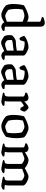

<svg xmlns="http://www.w3.org/2000/svg" viewBox="1324 -2164 844 3533"><g transform="rotate(90 1746.5 -398.0)"><path d="M254.7 0Q229.6 0 202.2 -9.9Q174.7 -19.9 150.1 -33.7Q125.4 -47.5 107.9 -60.7Q90.4 -73.8 84 -81Q69.8 -98.3 61.9 -136.6Q54 -175 54 -220.3Q54 -261.3 57.5 -298.9Q61 -336.5 66.9 -367.1Q72.8 -397.7 78.8 -417.2Q93.3 -426.2 118.9 -440.2Q144.5 -454.3 175.8 -468.1Q207 -481.9 240 -491Q272.9 -500 302.5 -500Q317.3 -500 338.2 -492.3Q359.1 -484.7 380.2 -476V-699.9Q380.2 -706.9 377.1 -714.2Q374 -721.5 363.7 -724.5L292 -747.2Q293 -756.3 295.7 -763.2Q298.5 -770 301.3 -774Q311.3 -779.6 330.9 -785.6Q350.5 -791.7 371.6 -795.8Q392.7 -800 404.3 -800Q432 -800 451.5 -779.6Q471.1 -759.2 471.1 -729.8V-66.2L544 -57.9Q546 -55.4 548.8 -48.3Q551.6 -41.3 551.6 -33.7Q544.8 -25.2 530.4 -17.2Q516 -9.3 500.4 -4.7Q484.8 0 474 0Q455.4 0 438.3 -7.7Q421.2 -15.3 408.5 -27.9Q395.8 -40.4 389.1 -54.2Q371.4 -40.9 348.5 -28.3Q325.7 -15.8 302 -7.9Q278.2 0 254.7 0ZM274.6 -71.5Q284.6 -71.5 302.4 -76.1Q320.3 -80.7 341.5 -87.9Q362.7 -95 380.2 -102.5V-392.5Q363.3 -399.5 343 -407.1Q322.6 -414.7 303 -419.8Q283.4 -424.9 268.8 -424.9Q256.9 -424.9 235 -419.8Q213 -414.8 191.6 -407.8Q170.2 -400.9 159.8 -395.4Q156.1 -385 152.5 -365Q148.9 -345.1 146.7 -321.6Q144.6 -298.1 144.6 -275.7Q144.6 -240.7 147.6 -209.5Q150.6 -178.3 154.7 -156.7Q158.9 -135.1 163.3 -129Q167.2 -124.1 180.5 -114.9Q193.8 -105.6 210.8 -95.7Q227.9 -85.9 245.3 -78.7Q262.7 -71.5 274.6 -71.5Z M764.9 4Q746.6 4 720.9 -7.8Q695.3 -19.6 673.5 -34.7Q651.7 -49.7 644.5 -58.2Q637.3 -68.2 631.9 -94Q626.5 -119.8 626.5 -151.2Q626.5 -163.2 627.4 -173.8Q628.3 -184.5 629.3 -194.5Q630.8 -199.2 641.2 -209.6Q651.6 -220 667 -231.9Q682.4 -243.8 697.9 -252.8Q713.4 -261.8 724.4 -263.8Q732.3 -265.8 749.7 -266.8Q767 -267.8 789 -268.8Q803 -269.8 818.5 -271.2Q834 -272.5 849.9 -274.8Q865.9 -277.1 881.5 -279.5Q897.1 -281.9 911.4 -284.6V-399.8Q884.4 -413.2 848.2 -421.1Q812 -429 783 -429Q772.9 -429 763.3 -428.2Q753.7 -427.3 745.7 -425.9L718.6 -342.8Q714.6 -341.8 706.2 -338.3Q697.9 -334.8 680.7 -333Q671.9 -345 658.8 -369.1Q645.7 -393.3 640.5 -422.3Q660.5 -440.8 686.5 -455.4Q712.6 -469.9 741.4 -479.7Q770.2 -489.5 798.5 -494.7Q826.9 -500 851.2 -500Q866.7 -500 891.9 -490.6Q917.1 -481.1 942.7 -467.4Q968.2 -453.7 985.4 -438.5Q1002.5 -423.3 1002.5 -411.8V-66.2L1075.5 -57.9Q1077.5 -55.1 1080.3 -48.9Q1083 -42.6 1083 -33.7Q1077.3 -25.4 1062.7 -17.9Q1048.2 -10.3 1032.5 -5.2Q1016.8 0 1005.5 0Q988 0 970.5 -7.4Q952.9 -14.9 940 -27.5Q927.2 -40.2 920.4 -54.6Q896.5 -42.2 866.3 -28.5Q836.1 -14.9 809 -5.4Q782 4 764.9 4ZM794.9 -68.3Q806.5 -68.3 828.8 -73.9Q851.1 -79.5 874.4 -87.6Q897.7 -95.8 911.4 -102.5V-227.3Q887.6 -222.8 861.8 -219.5Q836 -216.2 811.9 -214Q783.8 -211 756.7 -206.8Q729.5 -202.7 717 -193.4Q716.5 -174.7 717.3 -148.9Q718.1 -123.1 725.8 -104.2Q735.1 -93.5 755.8 -80.9Q776.4 -68.3 794.9 -68.3Z M1301.9 4Q1283.6 4 1257.9 -7.8Q1232.3 -19.6 1210.5 -34.7Q1188.7 -49.7 1181.5 -58.2Q1174.3 -68.2 1168.9 -94Q1163.5 -119.8 1163.5 -151.2Q1163.5 -163.2 1164.4 -173.8Q1165.3 -184.5 1166.3 -194.5Q1167.8 -199.2 1178.2 -209.6Q1188.6 -220 1204 -231.9Q1219.4 -243.8 1234.9 -252.8Q1250.4 -261.8 1261.4 -263.8Q1269.3 -265.8 1286.7 -266.8Q1304 -267.8 1326 -268.8Q1340 -269.8 1355.5 -271.2Q1371 -272.5 1386.9 -274.8Q1402.9 -277.1 1418.5 -279.5Q1434.1 -281.9 1448.4 -284.6V-399.8Q1421.4 -413.2 1385.2 -421.1Q1349 -429 1320 -429Q1309.9 -429 1300.3 -428.2Q1290.7 -427.3 1282.7 -425.9L1255.6 -342.8Q1251.6 -341.8 1243.2 -338.3Q1234.9 -334.8 1217.7 -333Q1208.9 -345 1195.8 -369.1Q1182.7 -393.3 1177.5 -422.3Q1197.5 -440.8 1223.5 -455.4Q1249.6 -469.9 1278.4 -479.7Q1307.2 -489.5 1335.5 -494.7Q1363.9 -500 1388.2 -500Q1403.7 -500 1428.9 -490.6Q1454.1 -481.1 1479.7 -467.4Q1505.2 -453.7 1522.4 -438.5Q1539.5 -423.3 1539.5 -411.8V-66.2L1612.5 -57.9Q1614.5 -55.1 1617.3 -48.9Q1620 -42.6 1620 -33.7Q1614.3 -25.4 1599.7 -17.9Q1585.2 -10.3 1569.5 -5.2Q1553.8 0 1542.5 0Q1525 0 1507.5 -7.4Q1489.9 -14.9 1477 -27.5Q1464.2 -40.2 1457.4 -54.6Q1433.5 -42.2 1403.3 -28.5Q1373.1 -14.9 1346 -5.4Q1319 4 1301.9 4ZM1331.9 -68.3Q1343.5 -68.3 1365.8 -73.9Q1388.1 -79.5 1411.4 -87.6Q1434.7 -95.8 1448.4 -102.5V-227.3Q1424.6 -222.8 1398.8 -219.5Q1373 -216.2 1348.9 -214Q1320.8 -211 1293.7 -206.8Q1266.5 -202.7 1254 -193.4Q1253.5 -174.7 1254.3 -148.9Q1255.1 -123.1 1262.8 -104.2Q1272.1 -93.5 1292.8 -80.9Q1313.4 -68.3 1331.9 -68.3Z M1854.7 0Q1847 0 1824.4 -3.3Q1801.9 -6.5 1774 -11.7Q1746 -16.9 1721.2 -22.4Q1696.4 -28 1684.6 -32Q1684.6 -39.5 1687.9 -46.2Q1691.2 -52.8 1694 -56.4L1721.7 -61.1Q1732.7 -63.1 1740.6 -69.9Q1748.5 -76.6 1752.8 -92.9Q1757 -109.1 1757 -139.1V-399.9Q1757 -408.1 1753.8 -414.8Q1750.6 -421.5 1741.4 -424.5L1683.1 -444.6Q1684.9 -457.3 1687.8 -464.2Q1690.6 -471 1694 -474Q1710.3 -483.1 1737.6 -491.6Q1765 -500 1781.2 -500Q1809 -500 1827.7 -480.8Q1846.4 -461.5 1846.4 -431.3V-421.7Q1856.2 -430.5 1870.2 -443.8Q1884.3 -457.2 1900 -470.1Q1915.7 -483 1930.9 -491.5Q1946.1 -500 1957.7 -500Q1970 -500 1983.3 -490.5Q1996.5 -480.9 2008.3 -467.1Q2020.1 -453.3 2027.6 -440.8Q2035.1 -428.4 2035.1 -422.9Q2035.1 -418.1 2029.9 -403.6Q2024.7 -389 2017.1 -373.4Q2009.5 -357.8 2001.7 -348.3Q1990.4 -348.3 1979.6 -351.6Q1968.8 -354.9 1963.2 -356.6Q1957.5 -369.5 1950 -382.8Q1942.5 -396 1936.2 -405Q1930 -414 1925.5 -414Q1921.1 -414 1909.8 -407.2Q1898.5 -400.4 1885.6 -390.9Q1872.7 -381.5 1862.2 -372.9Q1851.6 -364.3 1848 -360.9V-120.5Q1848 -100 1844.1 -84.8Q1840.2 -69.7 1836.4 -63.9L1921.7 -55.6Q1923.7 -53.6 1926.5 -47.5Q1929.2 -41.5 1929.2 -33Q1923.2 -25.4 1909.3 -17.9Q1895.4 -10.3 1880 -5.2Q1864.7 0 1854.7 0Z M2298.8 0Q2272.9 0 2245.1 -9.9Q2217.3 -19.9 2192.2 -33.7Q2167.2 -47.5 2148.9 -61.4Q2130.6 -75.4 2124.2 -82.6Q2110.8 -99.1 2102.9 -137.4Q2095 -175.7 2095 -220.3Q2095 -260.5 2098.7 -297.3Q2102.3 -334.2 2108.3 -365.2Q2114.3 -396.2 2120.5 -417.2Q2135 -426.2 2160.2 -440.2Q2185.5 -454.3 2216.3 -467.7Q2247.1 -481.1 2279.7 -490.6Q2312.3 -500 2341.2 -500Q2359 -500 2383 -491.7Q2407 -483.5 2432 -471.5Q2456.9 -459.5 2475.8 -446.6Q2494.7 -433.7 2501.9 -424.5Q2509.9 -413.1 2514.5 -386.7Q2519.1 -360.2 2521.1 -330.4Q2523.1 -300.6 2523.1 -277.5Q2523.1 -221.3 2515.1 -169.3Q2507.1 -117.3 2497.7 -85.4Q2485.5 -74.6 2464.4 -60.2Q2443.4 -45.7 2416.5 -31.9Q2389.7 -18.1 2359.5 -9Q2329.3 0 2298.8 0ZM2311.9 -71.5Q2325.9 -71.5 2348.3 -78.2Q2370.6 -84.8 2390.5 -92.9Q2410.5 -101 2417.5 -105.2Q2425.2 -123.6 2428.6 -156.6Q2432.1 -189.6 2432.1 -219.7Q2432.1 -252.3 2429.7 -285.9Q2427.3 -319.5 2423.9 -344.8Q2420.5 -370 2416.3 -376.3Q2412.4 -382 2393.6 -393.5Q2374.8 -404.9 2351.5 -414.9Q2328.2 -424.9 2309.8 -424.9Q2297.9 -424.9 2275.5 -419.8Q2253 -414.8 2231.4 -407.8Q2209.7 -400.9 2199.2 -395.4Q2195.5 -385 2192.3 -364.5Q2189.1 -344.1 2187.1 -321Q2185.1 -297.9 2185.1 -277.3Q2185.1 -241.7 2188 -210.1Q2190.9 -178.5 2195 -156.8Q2199.1 -135.1 2202.8 -129Q2206.7 -125.1 2219.4 -115.4Q2232 -105.6 2248.7 -95.9Q2265.4 -86.1 2282.6 -78.8Q2299.8 -71.5 2311.9 -71.5Z M2786.6 0Q2778.9 0 2756.7 -3.3Q2734.6 -6.5 2707.3 -11.7Q2680 -16.9 2656 -22.5Q2632 -28.2 2620.2 -32.2Q2620.2 -39.7 2623.6 -46.4Q2627 -53 2629.5 -56.4L2657.3 -61.1Q2673.6 -63.9 2683.1 -78.4Q2692.6 -92.9 2692.6 -139.1V-399.9Q2692.6 -407.9 2689.5 -414.7Q2686.4 -421.5 2676.9 -424.5L2616.1 -444.6Q2618.1 -457.5 2620.6 -463.9Q2623.2 -470.4 2627 -474Q2643.3 -483.1 2670.6 -491.6Q2698 -500 2714.2 -500Q2742.7 -500 2762 -481.6Q2781.2 -463.1 2781.2 -434.4Q2804.5 -448.7 2830.7 -463.8Q2856.9 -479 2881.5 -489.5Q2906.1 -500 2923.6 -500Q2946.9 -500 2976.1 -489.9Q3005.3 -479.8 3031.7 -463.9Q3058.2 -448 3074 -430.5Q3091.3 -441 3113 -452.9Q3134.7 -464.8 3156.9 -475.4Q3179.1 -486 3198.3 -493Q3217.5 -500 3230.9 -500Q3253.2 -500 3281.2 -490.8Q3309.1 -481.5 3334.6 -466.4Q3360.2 -451.3 3376.6 -434.4Q3393 -417.5 3393 -401.5V-120.5Q3393 -98.5 3389.1 -83.7Q3385.2 -68.9 3382.2 -63.9L3465.1 -55.6Q3467.1 -53.6 3469.5 -47.5Q3471.9 -41.5 3471.9 -33Q3466.7 -25.4 3453.1 -17.9Q3439.6 -10.3 3424.2 -5.2Q3408.7 0 3399 0Q3391.2 0 3368.7 -3.3Q3346.1 -6.5 3318.6 -11.7Q3291 -16.9 3267 -22.5Q3243 -28.2 3231.2 -32.2Q3231.2 -41.3 3234.5 -47Q3237.7 -52.8 3240.5 -56.4L3267.5 -61.1Q3277.7 -63.1 3285.6 -69.1Q3293.5 -75 3298.2 -91.3Q3302.8 -107.6 3302.8 -139.1V-365.9Q3302.8 -375.9 3291.8 -386.2Q3280.7 -396.5 3264.5 -405.1Q3248.3 -413.7 3233.3 -419Q3218.3 -424.4 3210.4 -424.4Q3201.4 -424.4 3176.7 -416Q3152.1 -407.7 3126.8 -398Q3101.5 -388.3 3088.2 -382.6V-122Q3088.2 -100 3083.9 -84.8Q3079.6 -69.7 3075.9 -63.9L3159 -55.6Q3161 -52.6 3163.3 -46.7Q3165.6 -40.7 3165.6 -33Q3160.6 -25.4 3146.7 -17.9Q3132.7 -10.3 3117.4 -5.2Q3102.1 0 3091.3 0Q3083.3 0 3061.2 -3.3Q3039 -6.5 3012.2 -11.7Q2985.5 -16.9 2961.4 -22.5Q2937.4 -28.2 2925.6 -32.2Q2925.6 -39.5 2928.9 -46.2Q2932.2 -52.8 2935 -56.4L2962 -61.1Q2979 -63.9 2988.1 -78.9Q2997.3 -93.8 2997.3 -139.1V-365.9Q2997.3 -375.9 2985.8 -386.2Q2974.4 -396.5 2957.7 -405.1Q2941 -413.7 2925.6 -419Q2910.2 -424.4 2902.3 -424.4Q2895.3 -424.4 2879.2 -419.5Q2863.1 -414.7 2844.2 -407.3Q2825.3 -400 2808.6 -393.3Q2792 -386.5 2783.7 -383.3V-122Q2783.7 -102.3 2779.7 -86.8Q2775.7 -71.2 2771.2 -63.9L2854.4 -55.6Q2856.4 -52.6 2858.6 -47Q2860.9 -41.5 2860.9 -33Q2855.9 -25.4 2841.9 -17.9Q2827.8 -10.3 2812.5 -5.2Q2797.2 0 2786.6 0Z"/></g></svg>

Font: Texturina Medium
Style: Regular
Weight: 500
Designer: Guillermo Torres Carreño
Foundry: Omnibus-Type
Version: Version 1.003